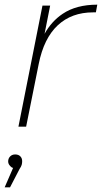

<svg xmlns="http://www.w3.org/2000/svg" viewBox="-20 -543 437 823"><path d="M59 0 162 -519H195L171 -398Q201 -452 249 -484Q307 -523 397 -523L391 -490H379Q287 -490 227.5 -434.5Q168 -379 146 -269L92 0ZM0 260 36 177Q29 175 24 169Q15 160 15 149Q15 136 23.5 127.5Q32 119 45 119Q59 119 67 127Q75 135 75 148Q75 156 73 163.5Q71 171 64 181L23 260Z"/></svg>

Font: Montserrat Thin ExtraLight
Style: Italic
Weight: 250
Italic angle: -11.3°
Version: Version 9.000